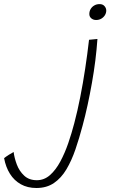

<svg xmlns="http://www.w3.org/2000/svg" viewBox="-244 -690 569 936"><path d="M158.5 -77Q142.5 -16.5 123.8 38.2Q105 93 79.8 135.5Q54.5 178 19 202.2Q-16.5 226.5 -66.5 226.5Q-110 226.5 -142.5 208.2Q-175 190 -195.5 157.2Q-216 124.5 -224 81Q-215.5 74 -201.5 65Q-187.5 56 -177.5 51Q-174 80 -162 112Q-150 144 -126.2 166.2Q-102.5 188.5 -64.5 188.5Q-28.5 188.5 -0.2 163.5Q28 138.5 50 97.5Q72 56.5 88.8 7.8Q105.5 -41 118 -89Q134 -149.5 147.2 -216.8Q160.5 -284 171.2 -354.8Q182 -425.5 190 -496L231 -500Q227.5 -449.5 220.8 -395.2Q214 -341 204.2 -286Q194.5 -231 183 -178Q171.5 -125 158.5 -77ZM241.5 -670Q257 -670 265.5 -660.2Q274 -650.5 274 -638.5Q274 -627 267.8 -616.5Q261.5 -606 250.2 -599.2Q239 -592.5 224.5 -592.5Q211 -592.5 201.2 -600.5Q191.5 -608.5 191.5 -621.5Q191.5 -635.5 198 -646.2Q204.5 -657 215.8 -663.5Q227 -670 241.5 -670Z"/></svg>

Font: Grandstander Thin
Style: Italic
Weight: 100
Italic angle: -15°
Designer: Tyler Finck
Foundry: Etcetera Type Co
Version: Version 1.200